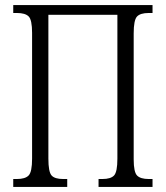

<svg xmlns="http://www.w3.org/2000/svg" viewBox="-20 -734 651 754"><path d="M32 0V-31H46Q79 -31 92.5 -45Q106 -59 106 -111V-605Q106 -656 92.5 -669.5Q79 -683 46 -683H32V-714H579V-683H564Q531 -683 518 -669Q505 -655 505 -603V-108Q505 -58 518.5 -44.5Q532 -31 564 -31H579V0H367V-31H382Q415 -31 428 -45Q441 -59 441 -111V-676H170V-111Q170 -59 182.5 -45Q195 -31 228 -31H244V0Z"/></svg>

Font: Noto Serif ExtraCondensed Light
Style: Regular
Weight: 300
Width: 2
Designer: Monotype Design Team
Foundry: Monotype Imaging Inc.
Version: Version 2.014; ttfautohint (v1.8.4.7-5d5b)